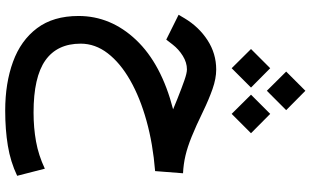

<svg xmlns="http://www.w3.org/2000/svg" viewBox="-236 -564 1131 698"><g transform="rotate(90 329.0 -215.5)"><path d="M240.7 -690.9 310.5 -760.7 380.9 -690.9 310.5 -620.6ZM324.7 -563 394.5 -632.8 464.8 -563 394.5 -492.7ZM158.7 -563 228.5 -632.8 298.8 -563 228.5 -492.7ZM377.9 -279.8Q369.6 -283.2 362.5 -286.1Q355.5 -289.1 339.8 -295.4Q299.3 -311.5 272.7 -320.8Q246.1 -330.1 232.9 -330.1Q208 -330.1 183.8 -315.2Q159.7 -300.3 142.6 -278.3L124.5 -254.9L34.2 -299.8L46.9 -321.3Q78.1 -373.5 126.7 -405Q175.3 -436.5 233.4 -436.5Q266.1 -436.5 304.2 -423.1Q342.3 -409.7 385.7 -388.7Q439 -362.8 477.1 -347.4Q515.1 -332 546.4 -324.7Q577.6 -317.4 610.4 -315.9L602.5 -214.4Q503.9 -206.5 419.7 -183.1Q335.4 -159.7 272.5 -123.8Q209.5 -87.9 174.3 -42.2Q139.2 3.4 139.2 56.2Q139.2 141.6 200 184.6Q260.7 227.5 389.6 227.5Q444.8 227.5 494.9 218.5Q544.9 209.5 593.8 186.5L619.6 287.1Q568.4 311.5 510 321Q451.7 330.6 382.8 330.6Q282.7 330.6 205.1 302.2Q127.4 273.9 83 214.8Q38.6 155.8 38.6 64Q38.6 -53.2 125.7 -145.3Q212.9 -237.3 377.9 -279.8Z"/></g></svg>

Font: Vazir Medium FD-WOL-UI
Style: Medium-FD-WOL-UI
Weight: 500
Designer: Saber Rastikerdar
Foundry: Saber Rastikerdar
Version: Version 30.0.0